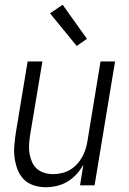

<svg xmlns="http://www.w3.org/2000/svg" viewBox="-20 -778 540 806"><path d="M172 8Q146 8 121.5 0Q97 -8 80 -25Q63 -42 54 -65.5Q45 -89 41.5 -114Q38 -139 40 -165Q42 -191 46 -218L96 -520H158L106 -209Q103 -189 102 -170Q101 -151 104 -133Q107 -115 114.5 -98Q122 -81 135 -69.5Q148 -58 166 -52.5Q184 -47 203 -47Q220 -47 238 -51Q256 -55 272 -64Q288 -73 301.5 -87Q315 -101 324 -117Q333 -133 338.5 -150Q344 -167 347 -185L402 -520H463L377 0H316L330 -87Q318 -65 301 -46.5Q284 -28 263 -15.5Q242 -3 218.5 2.5Q195 8 172 8ZM302 -585 190 -722 243 -758 345 -615Z"/></svg>

Font: Iosevka SS04 Light
Style: Italic
Weight: 300
Italic angle: -9°
Monospace: yes
Designer: Belleve Invis
Foundry: Belleve Invis
Version: Version 19.0.0; ttfautohint (v1.8.4)